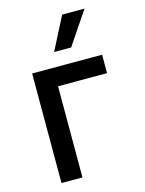

<svg xmlns="http://www.w3.org/2000/svg" viewBox="-118 -853 697 924"><g transform="rotate(-15 230.5 -391.0)"><path d="M419.9 -545.9Q419.9 -522.5 419.9 -454.1Q359.4 -454.1 175.8 -454.1Q175.8 -340.8 175.8 0Q150.4 0 71.3 0Q71.3 -136.7 71.3 -545.9Q158.2 -545.9 419.9 -545.9ZM200.2 -618.2Q221.7 -659.2 284.2 -782.2Q311.5 -782.2 395.5 -782.2Q368.2 -741.2 285.2 -618.2Q264.6 -618.2 200.2 -618.2Z"/></g></svg>

Font: DeepSea
Style: Medium
Weight: 500
Designer: Stem
Version: Version 3.019;git-0a5106e0b